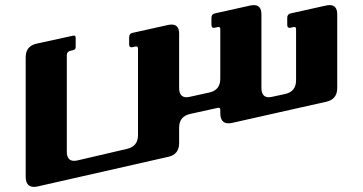

<svg xmlns="http://www.w3.org/2000/svg" viewBox="-20 -481 1421 752"><path d="M681.6 19C681.6 -10.3 695.8 -28.3 724.6 -34.7L833 -58.6C839.4 -60.1 842.8 -57.6 842.8 -51.3V-38.6C842.8 -11.7 853.5 2 875 2C879.9 2 884.8 1.5 890.6 0L1257.8 -82.5C1286.6 -88.9 1300.8 -106.9 1300.8 -136.2V-424.8C1300.8 -448.7 1291 -460.9 1271.5 -460.9C1267.6 -460.9 1262.7 -460.4 1257.8 -459.5L1119.1 -428.7C1109.4 -426.8 1105 -420.9 1105 -411.1V-384.3C1105 -374.5 1109.4 -370.1 1119.1 -372.6L1129.9 -375C1136.2 -376.5 1139.6 -373.5 1139.6 -367.2V-166.5C1139.6 -137.2 1125.5 -119.1 1096.7 -112.8L1046.9 -102.1C1041.5 -101.1 1037.1 -100.1 1032.7 -100.1C1013.7 -100.1 1003.9 -112.3 1003.9 -136.7V-424.8C1003.9 -448.7 994.1 -460.9 974.6 -460.9C970.7 -460.9 965.8 -460.4 960.9 -459.5L822.3 -428.7C812.5 -426.8 808.1 -420.9 808.1 -411.1V-384.3C808.1 -374.5 812.5 -370.1 822.3 -372.6L833 -375C839.4 -376.5 842.8 -373.5 842.8 -367.2V-172.4C842.8 -143.1 828.6 -125 799.8 -118.7L724.6 -102.1C719.2 -101.1 714.8 -100.1 710.4 -100.1C691.4 -100.1 681.6 -112.3 681.6 -136.7V-348.6C681.6 -372.6 671.9 -384.8 652.3 -384.8C648.4 -384.8 643.6 -384.3 638.7 -383.3L500 -352.5C490.2 -350.6 485.8 -344.7 485.8 -335V-308.1C485.8 -298.3 490.2 -293.9 500 -296.4L510.7 -298.8C517.1 -300.3 520.5 -297.4 520.5 -291V48.3C520.5 77.6 506.3 95.2 477.5 102.1L284.7 147C279.3 148.4 274.4 148.9 270 148.9C251 148.9 241.7 136.7 241.7 112.3V-264.6C241.7 -274.4 246.1 -279.8 255.9 -282.2L266.6 -284.7C272.9 -286.1 276.4 -290 276.4 -296.4V-333.5C276.4 -339.8 272.9 -342.8 266.6 -341.3L123.5 -310.1C94.7 -303.7 80.6 -286.1 80.6 -256.8V210.4C80.6 237.3 91.3 251 112.8 251C117.7 251 122.6 250.5 128.4 249L638.7 133.3C667.5 127 681.6 108.9 681.6 79.6Z"/></svg>

Font: QTS-Omar 
Style: Regular
Weight: 400
Designer: Mohammed Abd El khaliq
Foundry: QafType Studio
Version: Version 1.001